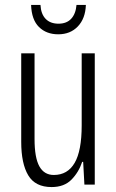

<svg xmlns="http://www.w3.org/2000/svg" viewBox="-20 -748 472 778"><path d="M364 -532V0H322L317 -92H313Q299 -50 269.5 -20Q240 10 189 10Q123 10 94.5 -37.5Q66 -85 66 -173V-532H120V-185Q120 -109 139.5 -74Q159 -39 198 -39Q254 -39 282.5 -88Q311 -137 311 -240V-532ZM328 -728Q326 -673 295.5 -641Q265 -609 216 -609Q168 -609 138 -638.5Q108 -668 106 -728H144Q146 -691 165 -671.5Q184 -652 217 -652Q250 -652 268.5 -672Q287 -692 290 -728Z"/></svg>

Font: Noto Sans Sinhala ExtraCondensed Light
Style: Regular
Weight: 300
Width: 2
Designer: Jelle Bosma - Monotype Design Team
Foundry: Monotype Imaging Inc.
Version: Version 2.006; ttfautohint (v1.8.4.7-5d5b)